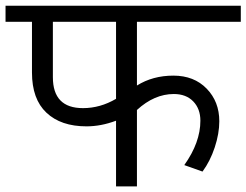

<svg xmlns="http://www.w3.org/2000/svg" viewBox="-35 -667 882 687"><path d="M261.9 -280.1Q323.6 -280.1 380.2 -313.4V-589H154.2V-390.8Q154.2 -280.1 261.9 -280.1ZM455 0H380.2V-235.1Q326.6 -214.9 274.5 -214.9Q183 -214.9 131.2 -263.7Q79.4 -312.4 79.4 -407.5V-589H-15.2V-646.6H826.6V-589H455V-361Q511.6 -396.4 585.4 -396.4Q659.3 -396.4 704.5 -349.8Q749.7 -303.3 749.7 -233.1Q749.7 -189.1 733.3 -139.5Q716.9 -90 689.6 -53.1L624.4 -76.3Q682 -157.2 682 -235.1Q682 -277.6 656.5 -304.1Q630.9 -330.6 587 -330.6Q517.2 -330.6 455 -273.5Z"/></svg>

Font: Khula
Style: Regular
Weight: 400
Designer: Erin McLaughlin, Steve Matteson
Version: Version 1.000;PS 1.0;hotconv 1.0.72;makeotf.lib2.5.5900; ttf